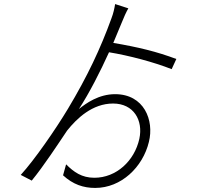

<svg xmlns="http://www.w3.org/2000/svg" viewBox="-20 -861 1040 944"><path d="M847 -571C751 -607 661 -629 537 -650C552 -685 566 -719 579 -751C588 -774 601 -803 611 -820L546 -841C543 -821 537 -794 528 -771C474 -622 410 -486 314 -326C254 -226 149 -74 82 -1L136 27C193 -42 267 -155 310 -219C358 -279 434 -352 536 -352C637 -352 685 -270 665 -178C641 -70 552 13 444 13C382 13 343 -15 305 -53L290 1C339 46 390 63 448 63C576 63 682 -39 712 -163C739 -270 688 -398 546 -398C465 -398 403 -353 368 -325C420 -405 472 -507 516 -604C614 -588 735 -556 824 -521Z"/></svg>

Font: Source Han Sans SC Light
Style: Regular
Weight: 300
Designer: Ryoko NISHIZUKA (kana & ideographs); Paul D. Hunt (Latin, Greek & Cyrillic); Wenlong ZHANG (bopomofo); Sandoll Communica
Foundry: Adobe Systems Incorporated
Version: Version 1.004;PS 1.004;hotconv 1.0.82;makeotf.lib2.5.63406